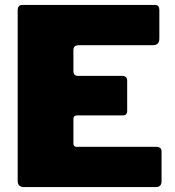

<svg xmlns="http://www.w3.org/2000/svg" viewBox="-20 -762 711 782"><path d="M52 -719Q52 -742 71 -742H611Q629 -742 629 -721V-605Q629 -578 603 -578H302Q279 -578 279 -559V-474Q279 -453 297 -453H477Q498 -453 498 -433V-309Q498 -302 494 -297Q490 -292 480 -292H295Q279 -292 279 -278V-178Q279 -164 291 -164H616Q638 -164 638 -145V-22Q638 -13 632.5 -6.5Q627 0 614 0H79Q52 0 52 -25V-719Z"/></svg>

Font: Libre Franklin Thin Black
Style: Regular
Weight: 900
Version: Version 3.000